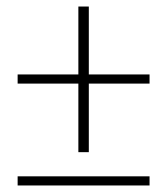

<svg xmlns="http://www.w3.org/2000/svg" viewBox="-20 -568 512 588"><path d="M220 -102V-312H34V-340H220V-548H252V-340H438V-312H252V-102ZM34 0V-28H438V0Z"/></svg>

Font: Source Sans 3 Variable
Style: Regular
Weight: 200
Designer: Paul D. Hunt
Foundry: Adobe Systems Incorporated
Version: Version 3.026